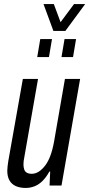

<svg xmlns="http://www.w3.org/2000/svg" viewBox="-20 -917 441 949"><path d="M107 12Q79 12 58.5 3Q38 -6 27 -25Q16 -44 16 -73Q16 -83 17.5 -95Q19 -107 21 -121L93 -527H168L100 -139Q98 -130 97 -121.5Q96 -113 96 -104Q96 -91 99.5 -80Q103 -69 112.5 -63.5Q122 -58 137 -58Q155 -58 171.5 -68.5Q188 -79 203 -98.5Q218 -118 229 -147.5Q240 -177 247 -216L301 -527H376L284 0H225L228 -69H224Q208 -40 189.5 -22Q171 -4 150 4Q129 12 107 12ZM164 -635 179 -724H237L222 -635ZM284 -635 299 -724H356L341 -635ZM401 -897 303 -764H244L195 -897H246L291 -776H256L346 -897Z"/></svg>

Font: Archivo ExtraCondensed
Style: Italic
Weight: 400
Width: 2
Italic angle: -10°
Designer: Hector Gatti
Foundry: Omnibus-Type
Version: Version 2.001